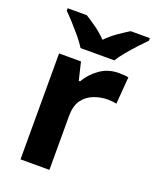

<svg xmlns="http://www.w3.org/2000/svg" viewBox="-143 -848 751 930"><g transform="rotate(20 233.0 -383.0)"><path d="M383 -556Q394 -556 409 -555Q424 -554 433 -552L422 -412Q415 -414 401.5 -415.5Q388 -417 378 -417Q340 -417 305 -403.5Q270 -390 248.5 -360Q227 -330 227 -278V0H78V-546H191L213 -454H220Q244 -496 286 -526Q328 -556 383 -556ZM167 -606Q153 -629 130.5 -656Q108 -683 84.5 -709Q61 -735 42 -753V-766H141Q167 -750 197 -728.5Q227 -707 253 -680Q279 -707 310 -728.5Q341 -750 367 -766H466V-753Q448 -735 424 -709Q400 -683 377.5 -656Q355 -629 341 -606Z"/></g></svg>

Font: Noto Sans New Tai Lue
Style: Bold
Weight: 700
Version: Version 2.003